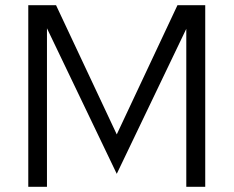

<svg xmlns="http://www.w3.org/2000/svg" viewBox="-20 -720 901 740"><path d="M430 -50 161 -611V0H89V-700H196L430 -202L664 -700H771V0H698V-609Z"/></svg>

Font: Red Hat Text
Style: Regular
Weight: 400
Designer: Pentagram / MCKL
Foundry: Pentagram / MCKL
Version: Version 1.005; Red Hat Text